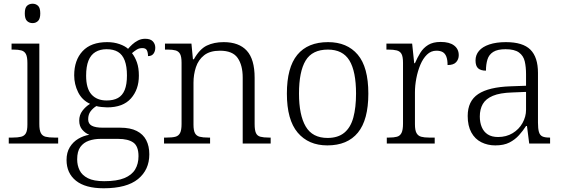

<svg xmlns="http://www.w3.org/2000/svg" viewBox="-20 -770 3018 1030"><path d="M27 0V-32H47Q76 -32 93.5 -36.5Q111 -41 119 -55.5Q127 -70 127 -102V-431Q127 -465 119 -480Q111 -495 94.5 -499.5Q78 -504 52 -504H42V-536H191V-105Q191 -72 199 -56.5Q207 -41 224.5 -36.5Q242 -32 271 -32H292V0ZM155 -646Q137 -646 125 -657.5Q113 -669 113 -698Q113 -728 125 -739Q137 -750 155 -750Q172 -750 184 -739Q196 -728 196 -698Q196 -669 184 -657.5Q172 -646 155 -646Z M536 240Q438 240 387.5 199.5Q337 159 337 88Q337 48 354.5 19.5Q372 -9 400 -25.5Q428 -42 459 -47Q438 -55 421.5 -74Q405 -93 405 -123Q405 -153 422 -175.5Q439 -198 463 -213Q420 -233 399 -275.5Q378 -318 378 -366Q378 -447 423 -495.5Q468 -544 555 -544Q591 -544 621 -533.5Q651 -523 667 -508Q676 -519 689.5 -531.5Q703 -544 720.5 -553Q738 -562 759 -562Q787 -562 800 -548Q813 -534 813 -514Q813 -495 803.5 -482Q794 -469 774 -469Q774 -488 768 -500Q762 -512 744 -512Q727 -512 714.5 -504.5Q702 -497 688 -485Q704 -465 714.5 -435.5Q725 -406 725 -364Q725 -290 682.5 -242Q640 -194 555 -194Q543 -194 524.5 -196Q506 -198 497 -201Q479 -190 466 -173Q453 -156 453 -130Q453 -106 472.5 -95.5Q492 -85 532 -85H625Q679 -85 713.5 -67.5Q748 -50 764.5 -18Q781 14 781 58Q781 141 720.5 190.5Q660 240 536 240ZM539 202Q607 202 647 185.5Q687 169 705 139Q723 109 723 68Q723 14 695 -5.5Q667 -25 614 -25H519Q485 -25 456.5 -15Q428 -5 411 18.5Q394 42 394 85Q394 117 407 143.5Q420 170 451.5 186Q483 202 539 202ZM552 -231Q589 -231 613 -244.5Q637 -258 649 -287.5Q661 -317 661 -365Q661 -414 649 -445.5Q637 -477 613 -491.5Q589 -506 552 -506Q517 -506 492 -491Q467 -476 454.5 -444.5Q442 -413 442 -364Q442 -295 471 -263Q500 -231 552 -231Z M860 0V-32H874Q904 -32 921 -36.5Q938 -41 946 -56.5Q954 -72 954 -105V-433Q954 -466 946 -480.5Q938 -495 922 -499.5Q906 -504 880 -504H865V-536H1007L1015 -452H1020Q1051 -507 1089.5 -525.5Q1128 -544 1180 -544Q1262 -544 1304 -498Q1346 -452 1346 -353V-105Q1346 -72 1353 -56.5Q1360 -41 1377 -36.5Q1394 -32 1422 -32H1432V0H1282V-354Q1282 -420 1255 -459Q1228 -498 1160 -498Q1106 -498 1075 -473.5Q1044 -449 1031 -409.5Q1018 -370 1018 -326V-102Q1018 -70 1026 -55.5Q1034 -41 1051 -36.5Q1068 -32 1097 -32H1107V0Z M1736 10Q1635 10 1577 -58.5Q1519 -127 1519 -268Q1519 -408 1575 -476Q1631 -544 1740 -544Q1842 -544 1899 -477Q1956 -410 1956 -268Q1956 -127 1900 -58.5Q1844 10 1736 10ZM1737 -30Q1793 -30 1827 -58Q1861 -86 1875.5 -139.5Q1890 -193 1890 -268Q1890 -387 1854.5 -445.5Q1819 -504 1739 -504Q1655 -504 1619.5 -445Q1584 -386 1584 -268Q1584 -153 1620 -91.5Q1656 -30 1737 -30Z M2055 0V-32H2067Q2093 -32 2109.5 -36.5Q2126 -41 2134 -57Q2142 -73 2142 -107V-433Q2142 -466 2134 -480.5Q2126 -495 2108.5 -499.5Q2091 -504 2062 -504H2053V-536H2191L2202 -431H2206Q2219 -461 2235 -487Q2251 -513 2277 -529Q2303 -545 2344 -545Q2391 -545 2416 -526Q2441 -507 2441 -474Q2441 -452 2427 -436.5Q2413 -421 2381 -421Q2381 -449 2374.5 -466Q2368 -483 2355 -490.5Q2342 -498 2321 -498Q2292 -498 2270.5 -477Q2249 -456 2235 -422.5Q2221 -389 2213.5 -350Q2206 -311 2206 -274V-104Q2206 -71 2214.5 -56Q2223 -41 2239.5 -36.5Q2256 -32 2281 -32H2312V0Z M2637 10Q2596 10 2562 -7Q2528 -24 2508.5 -59.5Q2489 -95 2489 -148Q2489 -228 2545.5 -265.5Q2602 -303 2719 -307L2802 -310V-372Q2802 -411 2795 -441Q2788 -471 2764 -488.5Q2740 -506 2692 -506Q2649 -506 2626 -491.5Q2603 -477 2595 -451Q2587 -425 2587 -391Q2559 -391 2545 -403.5Q2531 -416 2531 -446Q2531 -475 2549.5 -497Q2568 -519 2605 -531.5Q2642 -544 2694 -544Q2785 -544 2825.5 -503.5Q2866 -463 2866 -379V-112Q2866 -80 2871 -62.5Q2876 -45 2889 -38.5Q2902 -32 2927 -32H2931V0H2819L2807 -94H2802Q2786 -69 2764.5 -45Q2743 -21 2713 -5.5Q2683 10 2637 10ZM2652 -35Q2696 -35 2730 -55.5Q2764 -76 2783 -110Q2802 -144 2802 -181V-277L2728 -274Q2662 -272 2624 -256Q2586 -240 2570 -212Q2554 -184 2554 -145Q2554 -113 2564.5 -88Q2575 -63 2596.5 -49Q2618 -35 2652 -35Z"/></svg>

Font: Noto Serif Hebrew Light
Style: Regular
Weight: 300
Version: Version 2.003